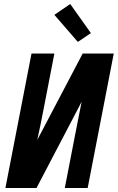

<svg xmlns="http://www.w3.org/2000/svg" viewBox="-20 -937 590 957"><path d="M7 0 137 -670H251L199 -402Q191 -361 183 -320.5Q175 -280 166 -240L392 -670H547L417 0H303L355 -268Q363 -309 371 -349.5Q379 -390 387 -430L162 0ZM368 -728 251 -863 330 -917 433 -772Z"/></svg>

Font: Lode Term
Style: Bold Italic
Weight: 700
Italic angle: -11°
Monospace: yes
Designer: Belleve Invis
Foundry: Belleve Invis
Version: Version 29.2.0